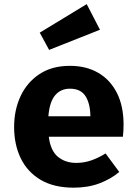

<svg xmlns="http://www.w3.org/2000/svg" viewBox="-20 -876 655 914"><path d="M212.3 -225.1Q220.5 -158.5 255.9 -129.5Q291.3 -100.5 343.1 -100.5Q380.5 -100.5 415.4 -112.8Q450.3 -125.1 482.6 -145.6L547.7 -57.4Q509.2 -24.6 454.6 -3.6Q400 17.4 330.3 17.4Q236.9 17.4 173.8 -19.7Q110.8 -56.9 79 -122.1Q47.2 -187.2 47.2 -271.8Q47.2 -352.3 77.9 -418.2Q108.7 -484.1 167.9 -523.3Q227.2 -562.6 312.8 -562.6Q390.8 -562.6 447.9 -529.2Q505.1 -495.9 536.7 -433.3Q568.2 -370.8 568.2 -283.1Q568.2 -269.2 567.4 -253.3Q566.7 -237.4 565.1 -225.1ZM312.8 -453.8Q269.2 -453.8 242.6 -422.6Q215.9 -391.3 210.3 -322.6H410.3Q409.7 -382.1 387.2 -417.9Q364.6 -453.8 312.8 -453.8ZM392.8 -856.4 455.9 -734.4 213.8 -638.5 169.2 -720.5Z"/></svg>

Font: FiraCode Nerd Font Mono
Style: Bold
Weight: 700
Monospace: yes
Designer: Carrois Corporate, Edenspiekermann AG, Nikita Prokopov
Foundry: Carrois Corporate, Edenspiekermann AG, Nikita Prokopov
Version: Version 6.002;Nerd Fonts 3.3.0